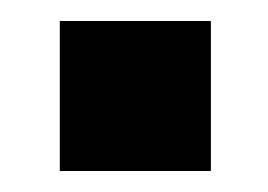

<svg xmlns="http://www.w3.org/2000/svg" viewBox="-20 -468 255 183"><path d="M37 -305V-448H181V-305Z"/></svg>

Font: Oswald SemiBold
Style: Regular
Weight: 600
Designer: Vernon Adams
Foundry: Vernon Adams
Version: Version 4.103;gftools[0.9.33.dev8+g029e19f]